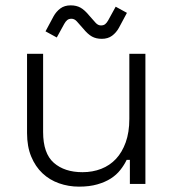

<svg xmlns="http://www.w3.org/2000/svg" viewBox="-20 -687 651 717"><path d="M275 10Q236 10 200.5 -2.5Q165 -15 138.5 -40Q112 -65 96.5 -102.5Q81 -140 81 -190V-486H141V-194Q141 -114 181 -79Q221 -44 288 -44Q326 -44 358 -56.5Q390 -69 413 -93.5Q436 -118 449.5 -155.5Q463 -193 463 -243V-486H523V0H465V-90H453Q444 -71 429.5 -52.5Q415 -34 394 -20.5Q373 -7 343.5 1.5Q314 10 275 10ZM192 -547 150 -570 180 -626Q190 -644 205.5 -655.5Q221 -667 244 -667Q265 -667 280.5 -658.5Q296 -650 314 -628Q328 -612 337 -602Q346 -592 357 -592Q367 -592 373 -597Q379 -602 384 -611L412 -662L454 -639L424 -583Q414 -565 398.5 -553.5Q383 -542 360 -542Q339 -542 323.5 -550.5Q308 -559 290 -581Q276 -597 267 -607Q258 -617 247 -617Q237 -617 231 -612Q225 -607 220 -598Z"/></svg>

Font: Space Grotesk Light
Style: Regular
Weight: 300
Designer: Florian Karsten
Foundry: Florian Karsten
Version: Version 2.000